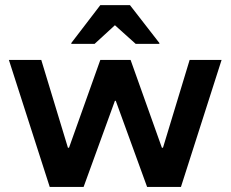

<svg xmlns="http://www.w3.org/2000/svg" viewBox="-20 -736 908 756"><path d="M175.8 0 15 -500H142.5L247.5 -154.2H251.7L375 -500H494.2L617.5 -154.2H621.7L726.7 -500H852.5L692.5 0H559.2L435.8 -339.2H432.5L309.2 0ZM260.8 -563.3V-566.7L375 -715.8H491.7L607.5 -566.7V-563.3H514.2L432.5 -636.7L352.5 -563.3Z"/></svg>

Font: Funnel Display SemiBold
Style: Regular
Weight: 600
Designer: NORD ID, Kristian Moeller
Foundry: Dicotype
Version: Version 1.000